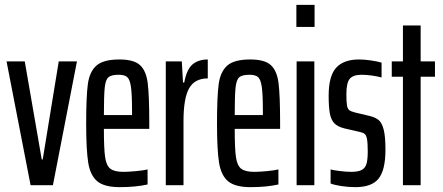

<svg xmlns="http://www.w3.org/2000/svg" viewBox="-20 -763 1826 791"><path d="M106 0 7 -510H82L152 -106H156L222 -510H297L198 0Z M595 -232H408Q408 -151 413 -116Q418 -81 434.5 -68Q451 -55 489 -55Q509 -55 540.5 -58Q572 -61 588 -65V-3Q539 8 473 8Q410 8 381 -16Q352 -40 343.5 -92.5Q335 -145 335 -254Q335 -366 342 -417Q349 -468 377.5 -493Q406 -518 472 -518Q531 -518 556.5 -495Q582 -472 588.5 -421Q595 -370 595 -255ZM408 -289H524V-304Q524 -374 519.5 -405Q515 -436 504 -445.5Q493 -455 469 -455Q439 -455 427 -445Q415 -435 411.5 -402.5Q408 -370 408 -289Z M663 -510H729L734 -423H739Q749 -477 773 -497.5Q797 -518 836 -518V-440Q782 -440 759 -399Q736 -358 736 -264V0H663Z M1134 -232H947Q947 -151 952 -116Q957 -81 973.5 -68Q990 -55 1028 -55Q1048 -55 1079.5 -58Q1111 -61 1127 -65V-3Q1078 8 1012 8Q949 8 920 -16Q891 -40 882.5 -92.5Q874 -145 874 -254Q874 -366 881 -417Q888 -468 916.5 -493Q945 -518 1011 -518Q1070 -518 1095.5 -495Q1121 -472 1127.5 -421Q1134 -370 1134 -255ZM947 -289H1063V-304Q1063 -374 1058.5 -405Q1054 -436 1043 -445.5Q1032 -455 1008 -455Q978 -455 966 -445Q954 -435 950.5 -402.5Q947 -370 947 -289Z M1201 -652V-743H1276V-652ZM1202 0V-510H1275V0Z M1342 -7V-65Q1351 -62 1379 -58.5Q1407 -55 1427 -55Q1456 -55 1470.5 -63Q1485 -71 1490 -88.5Q1495 -106 1495 -139Q1495 -174 1492 -190Q1489 -206 1482 -211.5Q1475 -217 1460 -220L1399 -234Q1371 -241 1357.5 -255Q1344 -269 1339 -295Q1334 -321 1334 -369Q1334 -450 1365 -484Q1396 -518 1459 -518Q1482 -518 1508.5 -514Q1535 -510 1552 -505V-444Q1537 -448 1513.5 -451.5Q1490 -455 1470 -455Q1435 -455 1421 -438.5Q1407 -422 1407 -375Q1407 -342 1409.5 -328.5Q1412 -315 1418.5 -309.5Q1425 -304 1441 -300L1504 -285Q1528 -279 1541 -267.5Q1554 -256 1561 -228Q1568 -200 1568 -146Q1568 -63 1540 -27.5Q1512 8 1444 8Q1415 8 1386 3.5Q1357 -1 1342 -7Z M1640 0V-447H1594V-510H1640V-658H1713V-510H1772V-447H1713V0Z"/></svg>

Font: Saira Ultra Condensed Medium
Style: Regular
Weight: 500
Width: 1
Designer: Hector Gatti with collaboration of the Omnibus-Type team
Foundry: Omnibus-Type
Version: Version 1.001; ttfautohint (v1.8)